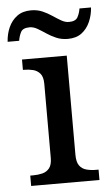

<svg xmlns="http://www.w3.org/2000/svg" viewBox="-77 -776 470 812"><g transform="rotate(-5 158.0 -370.0)"><path d="M22 0V-44H35Q55 -44 73.5 -48.5Q92 -53 103.5 -67.5Q115 -82 115 -111V-425Q115 -455 103 -469Q91 -483 73 -487.5Q55 -492 35 -492H30V-536H220V-115Q220 -84 231 -69Q242 -54 260.5 -49Q279 -44 300 -44H312V0ZM231 -606Q204 -606 182 -615.5Q160 -625 141.5 -637.5Q123 -650 106.5 -659.5Q90 -669 74 -669Q45 -669 36.5 -652.5Q28 -636 25 -616H-24Q-22 -649 -9.5 -677Q3 -705 26.5 -722.5Q50 -740 86 -740Q113 -740 134.5 -730.5Q156 -721 174.5 -708.5Q193 -696 209.5 -686.5Q226 -677 242 -677Q270 -677 279 -693.5Q288 -710 291 -730H340Q338 -698 325.5 -669.5Q313 -641 290 -623.5Q267 -606 231 -606Z"/></g></svg>

Font: ET Text
Style: Regular
Weight: 470
Designer: Monotype Design Team
Foundry: Monotype Imaging Inc.
Version: Version 2.009